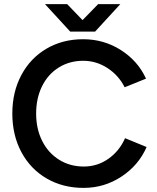

<svg xmlns="http://www.w3.org/2000/svg" viewBox="-20 -903 763 935"><path d="M40 -350Q40 -455 84 -537.5Q128 -620 206.5 -666Q285 -712 385 -712Q486 -712 569 -659Q652 -606 691 -520L587 -478Q558 -536 503.5 -571.5Q449 -607 385 -607Q319 -607 266.5 -574.5Q214 -542 185 -483.5Q156 -425 156 -350Q156 -275 185.5 -216.5Q215 -158 268 -125Q321 -92 388 -92Q454 -92 507.5 -129.5Q561 -167 589 -230L694 -187Q655 -98 571.5 -43Q488 12 387 12Q286 12 207 -34Q128 -80 84 -162.5Q40 -245 40 -350ZM199 -883H307L382 -805L458 -883H566L443 -749H322Z"/></svg>

Font: Oak Sans SemiBold
Style: Regular
Weight: 600
Designer: Erik Kennedy, Walven
Foundry: Erik Kennedy, Walven
Version: Version 1.000